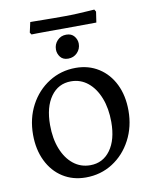

<svg xmlns="http://www.w3.org/2000/svg" viewBox="-81 -760 660 833"><g transform="rotate(-10 249.0 -343.5)"><path d="M230 12Q173 12 129 -16Q85 -44 60.5 -94.5Q36 -145 36 -210Q36 -282 66.5 -339.5Q97 -397 150 -430.5Q203 -464 268 -464Q325 -464 369 -436Q413 -408 437.5 -358Q462 -308 462 -242Q462 -171 431.5 -113Q401 -55 348.5 -21.5Q296 12 230 12ZM258 -37Q314 -37 347 -82.5Q380 -128 380 -206Q380 -266 362 -312Q344 -358 312 -384Q280 -410 238 -410Q182 -410 149 -364Q116 -318 116 -239Q116 -179 134 -133.5Q152 -88 184 -62.5Q216 -37 258 -37ZM244 -509Q221 -509 209.5 -524Q198 -539 198 -557Q198 -580 213.5 -596.5Q229 -613 253 -613Q276 -613 288 -598Q300 -583 300 -565Q300 -542 284 -525.5Q268 -509 244 -509ZM105 -640 99 -649 109 -694Q109 -694 124.5 -694Q140 -694 164 -693.5Q188 -693 214.5 -693Q241 -693 263 -693Q288 -693 318 -694.5Q348 -696 370 -697.5Q392 -699 392 -699L398 -689L391 -642L249 -641Q220 -641 186 -641Q152 -641 128.5 -640.5Q105 -640 105 -640Z"/></g></svg>

Font: Alegreya
Style: Regular
Weight: 400
Designer: Juan Pablo del Peral
Foundry: Huerta Tipografica
Version: Version 2.009